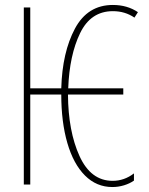

<svg xmlns="http://www.w3.org/2000/svg" viewBox="-20 -744 600 774"><path d="M227 -363H102V0H76V-714H102V-388H227Q231 -533 282 -628.5Q333 -724 435 -724Q493 -724 536 -695L522 -673Q484 -699 435 -699Q346 -699 303 -610.5Q260 -522 255 -388H477V-363H254Q255 -215 300.5 -115Q346 -15 434 -15Q481 -15 520 -45V-16Q503 -4 480 3Q457 10 433 10Q369 10 322.5 -36.5Q276 -83 251.5 -167.5Q227 -252 227 -363Z"/></svg>

Font: Noto Sans Display Thin Cond
Style: Regular
Weight: 250
Width: 3
Designer: Monotype Design team
Foundry: Monotype Imaging Inc.
Version: Version 1.000